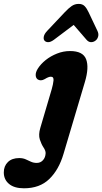

<svg xmlns="http://www.w3.org/2000/svg" viewBox="-150 -748 538 1010"><path d="M296.5 -316.5 184 62Q159.5 145 109.2 193.8Q59 242.5 -24 242.5Q-75 242.5 -102.5 219.5Q-130 196.5 -130 159Q-130 125.5 -108.5 104.5Q-87 83.5 -49 83.5Q-29.5 83.5 -15 90Q-0.5 96.5 13 102.8Q26.5 109 43.5 109Q63 109 76 94.8Q89 80.5 90 58Q90.5 45 79 27.8Q67.5 10.5 59.5 -14.2Q51.5 -39 62 -75L122 -278.5Q129.5 -304.5 131.5 -324.5Q133.5 -344.5 117.5 -344.5Q105.5 -344.5 85.5 -332Q74 -325.5 65.2 -325.5Q56.5 -325.5 49.5 -329.5Q38.5 -336.5 37.8 -352.2Q37 -368 49 -387Q64 -411 90.2 -432Q116.5 -453 149.8 -466.2Q183 -479.5 218.5 -479.5Q286.5 -479.5 303 -436.5Q319.5 -393.5 296.5 -316.5ZM133.3 -538.5Q116.2 -526 103 -526.2Q89.8 -526.5 83.2 -535.5Q77.9 -542.5 80.5 -556Q83.2 -569.5 98.1 -585.5L191 -684Q210.3 -704.5 226.8 -716Q243.3 -727.5 264 -727.5Q283.8 -727.5 295 -716Q306.3 -704.5 315.9 -684L362.6 -585.5Q370.1 -569.5 366.3 -556Q362.6 -542.5 353.8 -535.5Q343.2 -526.5 329.8 -526.2Q316.4 -526 305.4 -538.5L237.6 -617Z"/></svg>

Font: Fraunces 9pt SuperSoft
Style: Bold Italic
Weight: 700
Italic angle: -16°
Version: Version 1.000;[b76b70a41]